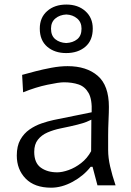

<svg xmlns="http://www.w3.org/2000/svg" viewBox="-20 -830 586 860"><path d="M209 10.7Q134.8 10.7 95 -30Q55.2 -70.8 55.2 -133.3Q55.2 -175.8 71 -204.1Q86.9 -232.4 112.3 -250Q137.7 -267.6 166.3 -277.3Q194.8 -287.1 220.2 -292.5L390.6 -327.1Q393.1 -384.3 377 -413.1Q360.8 -441.9 332 -451.7Q303.2 -461.4 266.1 -461.4Q244.6 -461.4 192.4 -450.4Q140.1 -439.5 83.5 -416.5L79.1 -494.6Q103.5 -501.5 138.2 -510.5Q172.9 -519.5 210.9 -526.6Q249 -533.7 282.7 -533.7Q367.7 -533.7 417.7 -490.5Q467.8 -447.3 467.8 -351.1Q467.8 -327.6 466.1 -291.5Q464.4 -255.4 464.4 -222.2V-157.7Q464.4 -123.5 473.4 -84.2Q482.4 -44.9 497.6 0H416.5L394.5 -83H386.2Q354.5 -42.5 305.7 -15.9Q256.8 10.7 209 10.7ZM236.3 -58.1Q258.8 -58.1 287.6 -68.4Q316.4 -78.6 343.5 -99.6Q370.6 -120.6 388.2 -152.8L389.2 -293.9Q380.9 -289.6 366.9 -283.9Q353 -278.3 326.2 -271.5Q299.3 -264.6 251.5 -254.9Q220.2 -248.5 193.1 -236.8Q166 -225.1 149.7 -204.3Q133.3 -183.6 133.3 -149.9Q133.3 -100.6 162.6 -79.3Q191.9 -58.1 236.3 -58.1ZM276.4 -592.3Q224.6 -592.3 191.4 -620.8Q158.2 -649.4 158.2 -702.1Q158.2 -751.5 191.4 -780.5Q224.6 -809.6 277.3 -809.6Q329.6 -809.6 362.5 -780Q395.5 -750.5 395.5 -702.1Q395.5 -648.9 362.3 -620.6Q329.1 -592.3 276.4 -592.3ZM276.4 -637.2Q306.6 -638.7 325.9 -654.3Q345.2 -669.9 345.2 -701.7Q345.2 -730.5 325.7 -747.1Q306.2 -763.7 277.3 -765.1Q247.6 -763.7 228 -747.3Q208.5 -731 208.5 -701.7Q208.5 -669.9 227.8 -654.3Q247.1 -638.7 276.4 -637.2Z"/></svg>

Font: Pinar DS3-Regular
Style: Regular
Weight: 400
Designer: Amin Abedi
Version: Version 2.000